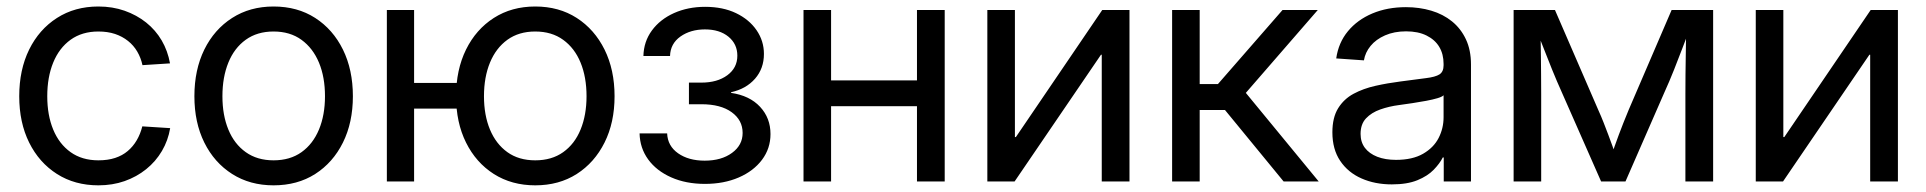

<svg xmlns="http://www.w3.org/2000/svg" viewBox="-20 -553 5868 585"><path d="M279.8 11.7Q208 11.7 153.6 -22.9Q99.1 -57.6 68.8 -118.7Q38.6 -179.7 38.6 -259.8Q38.6 -340.3 68.8 -401.9Q99.1 -463.4 153.6 -498.3Q208 -533.2 279.8 -533.2Q322.8 -533.2 359.6 -520.3Q396.5 -507.3 425.3 -484.4Q454.1 -461.4 472.7 -429.7Q491.2 -397.9 498 -359.9L414.1 -354.5Q409.2 -377 398.2 -395.8Q387.2 -414.6 370.1 -428.2Q353 -441.9 330.6 -449.5Q308.1 -457 279.8 -457Q230 -457 195.1 -431.9Q160.2 -406.7 142.1 -362.3Q124 -317.9 124 -259.8Q124 -202.1 142.1 -158.2Q160.2 -114.3 195.1 -89.4Q230 -64.5 279.8 -64.5Q308.6 -64.5 330.8 -71.8Q353 -79.1 369.1 -92.8Q385.3 -106.4 396.5 -125.5Q407.7 -144.5 413.6 -168L498.5 -162.6Q492.2 -125 473.4 -93Q454.6 -61 425.5 -37.6Q396.5 -14.2 359.6 -1.2Q322.8 11.7 279.8 11.7Z M813.5 11.7Q741.7 11.7 687.3 -22.9Q632.8 -57.6 602.5 -118.7Q572.3 -179.7 572.3 -259.8Q572.3 -340.3 602.5 -401.9Q632.8 -463.4 687.3 -498.3Q741.7 -533.2 813.5 -533.2Q886.2 -533.2 940.4 -498.3Q994.6 -463.4 1024.9 -401.9Q1055.2 -340.3 1055.2 -259.8Q1055.2 -179.7 1024.9 -118.7Q994.6 -57.6 940.4 -22.9Q886.2 11.7 813.5 11.7ZM813.5 -64.5Q863.8 -64.5 898.7 -89.4Q933.6 -114.3 951.9 -158.4Q970.2 -202.6 970.2 -259.8Q970.2 -317.9 951.9 -362.1Q933.6 -406.2 898.7 -431.6Q863.8 -457 813.5 -457Q763.7 -457 728.8 -431.9Q693.8 -406.7 675.8 -362.3Q657.7 -317.9 657.7 -259.8Q657.7 -202.1 675.8 -158.2Q693.8 -114.3 728.8 -89.4Q763.7 -64.5 813.5 -64.5Z M1158.7 0V-522.5H1241.7V0ZM1222.2 -222.2V-300.3H1410.2V-222.2ZM1610.8 11.7Q1539.1 11.7 1484.6 -22.9Q1430.2 -57.6 1399.9 -118.7Q1369.6 -179.7 1369.6 -259.8Q1369.6 -340.3 1399.9 -401.9Q1430.2 -463.4 1484.6 -498.3Q1539.1 -533.2 1610.8 -533.2Q1683.1 -533.2 1737.3 -498.3Q1791.5 -463.4 1822 -401.9Q1852.5 -340.3 1852.5 -259.8Q1852.5 -179.7 1822 -118.7Q1791.5 -57.6 1737.3 -22.9Q1683.1 11.7 1610.8 11.7ZM1610.8 -64.5Q1661.1 -64.5 1696 -89.4Q1731 -114.3 1749 -158.4Q1767.1 -202.6 1767.1 -259.8Q1767.1 -317.9 1749 -362.1Q1731 -406.2 1696 -431.6Q1661.1 -457 1610.8 -457Q1561 -457 1526.1 -431.9Q1491.2 -406.7 1472.9 -362.3Q1454.6 -317.9 1454.6 -259.8Q1454.6 -202.1 1472.9 -158.2Q1491.2 -114.3 1525.9 -89.4Q1560.5 -64.5 1610.8 -64.5Z M2127.9 7.3Q2069.8 7.3 2024.9 -12.7Q1980 -32.7 1954.8 -67.4Q1929.7 -102.1 1928.7 -146.5H2012.7Q2014.2 -108.4 2046.1 -85.9Q2078.1 -63.5 2127 -63.5Q2178.2 -63.5 2210.4 -87.2Q2242.7 -110.8 2242.7 -147.9Q2242.7 -187 2209.2 -211.2Q2175.8 -235.4 2117.2 -235.4H2079.1V-301.3H2117.2Q2165.5 -301.3 2196 -323.7Q2226.6 -346.2 2226.6 -383.3Q2226.6 -418.9 2199.5 -441.2Q2172.4 -463.4 2127.9 -463.4Q2084 -463.4 2053.2 -441.7Q2022.5 -419.9 2021.5 -382.3H1940.4Q1941.4 -426.3 1966.3 -460.2Q1991.2 -494.1 2033.7 -513.2Q2076.2 -532.2 2128.4 -532.2Q2182.6 -532.2 2222.7 -512.9Q2262.7 -493.7 2285.2 -460.9Q2307.6 -428.2 2307.6 -388.7Q2307.6 -344.2 2280.5 -313.2Q2253.4 -282.2 2207.5 -272V-270Q2264.2 -261.7 2295.9 -227.5Q2327.6 -193.4 2327.6 -144.5Q2327.6 -100.6 2301.8 -66.2Q2275.9 -31.7 2230.7 -12.2Q2185.5 7.3 2127.9 7.3Z M2793 -308.1V-229.5H2492.7V-308.1ZM2512.2 -522.5V0H2428.2V-522.5ZM2858.4 -522.5V0H2773.9V-522.5Z M3421.4 0H3336.9V-386.2H3334.5L3071.3 0H2988.3V-522.5H3072.3V-135.3H3075.2L3338.4 -522.5H3421.4Z M3551.3 0V-522.5H3635.3V-296.9H3690.9L3887.7 -522.5H3995.1L3775.9 -270L3998 0H3891.1L3712.4 -217.8H3635.3V0Z M4220.7 8.8Q4169.4 8.8 4128.4 -9.3Q4087.4 -27.3 4063.5 -62.7Q4039.6 -98.1 4039.6 -149.9Q4039.6 -194.8 4057.1 -223.1Q4074.7 -251.5 4104.2 -267.3Q4133.8 -283.2 4170.9 -291.5Q4208 -299.8 4246.6 -304.7Q4295.4 -311.5 4324.5 -314.9Q4353.5 -318.4 4366 -326.4Q4378.4 -334.5 4378.4 -354V-358.4Q4378.4 -388.2 4365.2 -410.2Q4352.1 -432.1 4326.4 -444.8Q4300.8 -457.5 4264.2 -457.5Q4228 -457.5 4200.2 -445.3Q4172.4 -433.1 4156 -413.1Q4139.6 -393.1 4135.7 -369.1L4051.3 -375Q4058.1 -422.9 4086.9 -457.8Q4115.7 -492.7 4161.4 -512Q4207 -531.2 4263.7 -531.2Q4304.7 -531.2 4340.8 -520.5Q4377 -509.8 4404.1 -487.8Q4431.2 -465.8 4446.5 -433.1Q4461.9 -400.4 4461.9 -356.4V0H4378.9V-73.2H4376Q4366.7 -54.7 4348.1 -35.6Q4329.6 -16.6 4298.6 -3.9Q4267.6 8.8 4220.7 8.8ZM4233.4 -65.9Q4283.7 -65.9 4315.9 -84.5Q4348.1 -103 4363.3 -132.6Q4378.4 -162.1 4378.4 -195.8V-262.7Q4373.5 -257.8 4359.4 -253.7Q4345.2 -249.5 4325.4 -245.8Q4305.7 -242.2 4283.9 -238.8Q4262.2 -235.4 4242.7 -232.9Q4212.4 -229 4185.5 -219.5Q4158.7 -210 4142.1 -192.4Q4125.5 -174.8 4125.5 -145Q4125.5 -120.1 4138.7 -102.5Q4151.9 -85 4176.3 -75.4Q4200.7 -65.9 4233.4 -65.9Z M4591.8 0V-522.5H4717.8L4849.6 -218.3Q4858.9 -197.8 4866.2 -179Q4873.5 -160.2 4880.1 -142.8Q4886.7 -125.5 4892.8 -108.4Q4898.9 -91.3 4904.8 -73.7H4887.7Q4894 -91.3 4899.9 -108.2Q4905.8 -125 4912.4 -142.6Q4918.9 -160.2 4926.3 -178.7Q4933.6 -197.3 4942.4 -218.3L5073.2 -522.5H5199.7V0H5115.2V-266.1Q5115.2 -299.3 5115.5 -325.9Q5115.7 -352.5 5116.2 -376.5Q5116.7 -400.4 5116.9 -424.1Q5117.2 -447.8 5117.7 -473.6H5131.8Q5118.7 -439 5106.4 -407Q5094.2 -375 5080.8 -341.1Q5067.4 -307.1 5049.3 -267.1L4932.6 0H4858.4L4740.7 -267.1Q4722.7 -307.1 4709 -341.1Q4695.3 -375 4682.9 -407Q4670.4 -439 4656.7 -473.6H4673.3Q4673.8 -448.7 4674.3 -425.3Q4674.8 -401.9 4675 -377.7Q4675.3 -353.5 4675.5 -326.4Q4675.8 -299.3 4675.8 -266.1V0Z M5762.7 0H5678.2V-386.2H5675.8L5412.6 0H5329.6V-522.5H5413.6V-135.3H5416.5L5679.7 -522.5H5762.7Z"/></svg>

Font: Inter 28pt
Style: Regular
Weight: 400
Designer: Rasmus Andersson
Foundry: rsms
Version: Version 4.001;git-66647c0bb